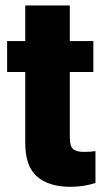

<svg xmlns="http://www.w3.org/2000/svg" viewBox="-20 -680 384 709"><path d="M324.7 -528.3V-414.1H237.8V-172.4Q237.8 -141.1 249.5 -130.1Q261.2 -119.1 291.5 -119.1Q305.7 -119.1 314.9 -119.9Q324.2 -120.6 332.5 -122.1V-4.4Q289.1 9.8 239.7 9.8Q160.2 9.8 116.7 -28.1Q73.2 -65.9 73.2 -151.9V-414.1H6.3V-528.3H73.2V-659.7H237.8V-528.3Z"/></svg>

Font: Vazirmatn FD Black
Style: Regular
Weight: 900
Designer: Saber Rastikerdar
Foundry: Saber Rastikerdar
Version: Version 33.003